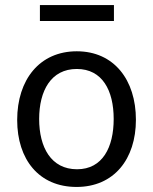

<svg xmlns="http://www.w3.org/2000/svg" viewBox="-20 -730 605 760"><path d="M431 -710H138V-647H431ZM283 10C431 10 518 -100 518 -256C518 -414 431 -527 284 -527C137 -527 48 -415 48 -255C48 -99 134 10 283 10ZM285 -60C182 -60 135 -147 135 -259C135 -371 182 -457 284 -457C385 -457 430 -372 430 -259C430 -147 386 -60 285 -60Z"/></svg>

Font: United Sans
Style: Regular
Weight: 400
Designer: Pablo Impallari, Rodrigo Fuenzalida (Modified by Dan O. Williams)
Version: Version 1.000;PS 001.000;hotconv 1.0.88;makeotf.lib2.5.64775